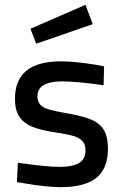

<svg xmlns="http://www.w3.org/2000/svg" viewBox="-20 -764 507 795"><path d="M42 0ZM80 -5 50 -10 54 -90Q175 -73 227 -73Q280 -73 307 -89Q334 -105 334 -141Q334 -167 320.5 -180.5Q307 -194 286 -200.5Q265 -207 226 -213L202 -217Q145 -226 111.5 -240Q78 -254 60 -281Q42 -308 42 -355Q42 -510 232 -510Q292 -510 382 -495L411 -489L409 -411Q297 -427 237 -427Q135 -427 135 -365Q135 -342 148 -329.5Q161 -317 181.5 -311Q202 -305 240 -298Q247 -297 268 -293Q327 -282 360.5 -267.5Q394 -253 410.5 -225Q427 -197 427 -149Q427 -66 379 -27.5Q331 11 231 11Q173 11 80 -5ZM106 -645 334 -744 364 -664 130 -583Z"/></svg>

Font: sheba-seeBold
Style: Regular
Weight: 600
Designer: Mohamed Galeb, the designers
Foundry: Kief Type Foundry
Version: Version 2.010; ttfautohint (v1.5.33-1714) -l 8 -r 50 -G 200 